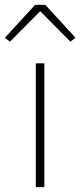

<svg xmlns="http://www.w3.org/2000/svg" viewBox="-47 -768 330 788"><path d="M100 0V-508H135V0ZM139 -748 263 -613 242 -597 118 -722 -6 -597 -27 -613 97 -748Z"/></svg>

Font: IBM Plex Sans Arabic ExtLt
Style: Regular
Weight: 200
Designer: Mike Abbink, Paul van der Laan, Pieter van Rosmalen, Wael Morcos, Khajak Apelian
Foundry: Bold Monday
Version: Version 1.2